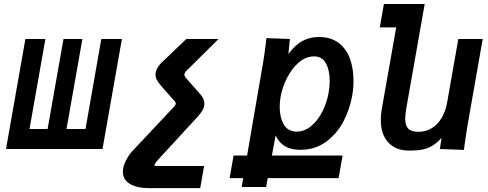

<svg xmlns="http://www.w3.org/2000/svg" viewBox="-20 -745 2440 960"><path d="M492.5 0H10L107 -550H207L127.5 -100H218L297.5 -550H392L312.5 -100H407.5L486.5 -550H589.5Z M594.5 113Q594.5 105 596 96Q599.5 77 610.5 55.8Q621.5 34.5 636.5 16L846.5 -207.5Q850 -211.5 854 -216.5Q858 -221.5 859 -226L857 -234.5L784.5 -317Q770 -334 763.8 -346.5Q757.5 -359 757.5 -372Q757.5 -399 784 -428L911.5 -550H1072.5L930.5 -409Q916 -396 909.5 -388.5Q903 -381 901.5 -372.5Q901 -368 906.5 -360Q912 -352 926.5 -336L984 -271Q1002 -249 1002 -226Q1002 -213 994.8 -198Q987.5 -183 968 -161L769.5 54.5Q761 64.5 757.2 69.8Q753.5 75 752.5 81Q752 83.5 753.8 84.2Q755.5 85 761.5 85H778H1000.5L981 195.5H719.5Q667 195.5 630.8 175.2Q594.5 155 594.5 113Z M1148 32.5H1215.5L1296 -435.5Q1303 -477 1309 -528.5L1312 -554.5L1429.5 -550L1422 -475Q1456.5 -521.5 1493.5 -540.8Q1530.5 -560 1575 -560Q1635 -560 1673.8 -530Q1712.5 -500 1730 -450.8Q1747.5 -401.5 1747.5 -342Q1747.5 -302.5 1741 -267Q1729.5 -201 1697.8 -139.2Q1666 -77.5 1611.2 -36.8Q1556.5 4 1481.5 4Q1435 4 1405 -13.8Q1375 -31.5 1358 -67.5L1339.5 32.5H1693L1673 145.5H1318.5L1310.5 190H1188.5L1196 145.5H1128ZM1623 -281Q1628.5 -311 1628.5 -341Q1628.5 -393.5 1609.8 -428.2Q1591 -463 1550 -463Q1509.5 -463 1474.2 -432.8Q1439 -402.5 1415.2 -355.5Q1391.5 -308.5 1383 -261Q1378.5 -236.5 1378.5 -210Q1378.5 -157.5 1399.2 -122.2Q1420 -87 1463 -87Q1503 -87 1536.5 -115.2Q1570 -143.5 1592.2 -188Q1614.5 -232.5 1623 -281Z M1884 -145Q1884 -172.5 1889 -200.5L1961 -608H1879L1899.5 -725H2103.5L2012 -206.5Q2006 -170.5 2006 -150.5Q2006 -118.5 2020.8 -102.2Q2035.5 -86 2072 -86Q2111.5 -86 2141.5 -105.8Q2171.5 -125.5 2190 -158.5Q2208.5 -191.5 2215.5 -231.5L2271.5 -550H2393.5L2317 -114.5Q2313 -90.5 2306 -42.5L2299.5 4.5L2179.5 0L2187.5 -55.5Q2164 -29.5 2140.8 -15.8Q2117.5 -2 2091 3Q2064.5 8 2027 8Q1959.5 8 1921.8 -32.5Q1884 -73 1884 -145Z"/></svg>

Font: JuliaMono
Style: Bold Italic
Weight: 700
Italic angle: -9°
Monospace: yes
Designer: cormullion
Foundry: corm
Version: Version 0.057; ttfautohint (v1.8.4)